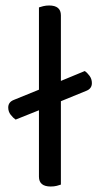

<svg xmlns="http://www.w3.org/2000/svg" viewBox="-20 -675 365 700"><path d="M202 -2Q197 0 187 2.5Q177 5 165 5Q122 5 122 -31V-273L37 -239Q28 -245 19 -256.5Q10 -268 10 -283Q10 -303 31 -311L122 -348V-648Q127 -650 137.5 -652.5Q148 -655 159 -655Q202 -655 202 -619V-380L289 -416Q298 -410 306.5 -398.5Q315 -387 315 -372Q315 -352 295 -344L202 -306V-2Z"/></svg>

Font: Baloo 2
Style: Regular
Weight: 400
Designer: Sarang Kulkarni and Ek Type
Foundry: Ek Type
Version: Version 1.640;hotconv 1.0.111;makeotfexe 2.5.65597; ttfautoh